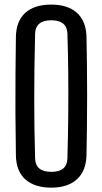

<svg xmlns="http://www.w3.org/2000/svg" viewBox="-20 -828 456 855"><path d="M208.5 7.6Q134.2 7.6 93 -29.1Q51.8 -65.9 50.8 -136.9Q49.2 -238.4 48.7 -328.3Q48.2 -418.3 49 -501.1Q49.7 -583.8 50.8 -662.9Q51.8 -733.6 92.3 -770.6Q132.9 -807.6 208.5 -807.6Q282 -807.6 322.9 -770.6Q363.7 -733.6 365.2 -662.9Q366.4 -602.8 367.2 -537.1Q368 -471.4 368 -403.2Q368 -335 367.2 -267.4Q366.4 -199.8 365.2 -136.9Q363.2 -66 322.1 -29.2Q281 7.6 208.5 7.6ZM208.5 -62.7Q278.4 -62.7 280.2 -121.8Q283 -223 283.9 -318.4Q284.7 -413.9 283.9 -503.3Q283 -592.8 280.2 -677.4Q278.7 -737.7 208.5 -737.7Q137.8 -737.7 136.3 -677.3Q134.2 -591.2 133.3 -521.4Q132.5 -451.7 132.5 -388.4Q132.5 -325.1 133.3 -261.1Q134.2 -197.1 136.3 -122.9Q137.8 -62.7 208.5 -62.7Z"/></svg>

Font: Big Shoulders Thin
Style: Regular
Weight: 100
Version: Version 2.002